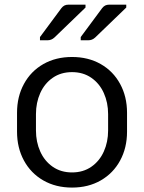

<svg xmlns="http://www.w3.org/2000/svg" viewBox="-20 -808 632 842"><path d="M54.7 -230.5V-313.5Q54.7 -384.3 85 -439.9Q115.2 -495.6 169.9 -526.9Q224.6 -558.1 295.9 -558.1Q367.2 -558.1 421.9 -526.9Q476.6 -495.6 506.8 -439.9Q537.1 -384.3 537.1 -313.5V-230.5Q537.1 -159.7 506.8 -104Q476.6 -48.3 421.9 -16.8Q367.2 14.6 295.9 14.6Q224.6 14.6 169.9 -16.8Q115.2 -48.3 85 -104Q54.7 -159.7 54.7 -230.5ZM454.1 -235.8V-307.6Q454.1 -357.9 435.3 -399.9Q416.5 -441.9 380.6 -466.8Q344.7 -491.7 295.9 -491.7Q247.1 -491.7 211.2 -466.8Q175.3 -441.9 156.5 -399.9Q137.7 -357.9 137.7 -307.6V-235.8Q137.7 -185.5 156.5 -143.6Q175.3 -101.6 211.2 -76.7Q247.1 -51.8 295.9 -51.8Q344.7 -51.8 380.6 -76.7Q416.5 -101.6 435.3 -143.6Q454.1 -185.5 454.1 -235.8ZM155.3 -645.5 249 -772Q255.4 -780.3 262.7 -783.9Q270 -787.6 280.3 -787.6H355V-774.9L218.8 -643.6Q211.9 -637.2 204.3 -634.3Q196.8 -631.3 187 -631.3H155.3ZM334 -645.5 427.7 -772Q434.1 -780.3 441.4 -783.9Q448.7 -787.6 459 -787.6H533.7V-774.9L397.5 -643.6Q390.6 -637.2 383.1 -634.3Q375.5 -631.3 365.7 -631.3H334Z"/></svg>

Font: Lycee Sans
Style: Regular
Weight: 400
Designer: Justin Alvin
Foundry: Alkove Design
Version: Version 1.030